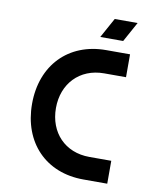

<svg xmlns="http://www.w3.org/2000/svg" viewBox="-89 -879 792 950"><g transform="rotate(10 307.5 -404.5)"><path d="M395 0H515V-115H405C282 -115 200 -202 200 -325C200 -447 282 -535 405 -535H515V-650H395C206 -650 80 -519 80 -325C80 -130 206 0 395 0ZM355 -709H470L525 -809H410Z"/></g></svg>

Font: Grotesk 03
Style: Bold
Weight: 500
Designer: Frank Adebiaye, contributions by Jérémy Landes, Ariel Martín Pérez
Foundry: Velvetyne Type Foundry
Version: Version 3.000;Glyphs 3.1.2 (3150)